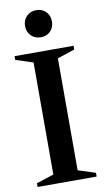

<svg xmlns="http://www.w3.org/2000/svg" viewBox="-100 -965 549 1012"><g transform="rotate(-10 174.0 -459.5)"><path d="M16 0V-20L109 -50V-650L16 -680V-700H332V-680L239 -649V-50L332 -20V0ZM171 -774Q139 -774 118.5 -794.5Q98 -815 98 -846Q98 -878 118.5 -898.5Q139 -919 171 -919Q202 -919 222 -898.5Q242 -878 242 -846Q242 -815 222 -794.5Q202 -774 171 -774Z"/></g></svg>

Font: Wittgenstein Semibold
Style: Regular
Weight: 600
Designer: Jörg Drees
Foundry: Jörg Drees
Version: Version 1.303; ttfautohint (v1.8.4.7-5d5b)